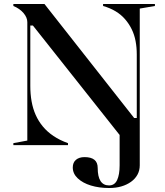

<svg xmlns="http://www.w3.org/2000/svg" viewBox="-20 -728 828 963"><path d="M681 101Q681 127 669.5 148Q658 169 637 184Q616 199 588.5 207Q561 215 527 215Q477 215 436 202.5Q395 190 370 166.5Q345 143 345 112Q345 87 361 73.5Q377 60 404 60Q437 60 453.5 73.5Q470 87 470 114Q470 202 527 202Q555 202 567.5 175Q580 148 580 101V-51L145 -600H132V-298Q132 -256 138.5 -219.5Q145 -183 159 -151.5Q173 -120 195 -93.5Q217 -67 248 -46Q279 -25 321 -10V0H47V-10L117 -23V-617Q117 -640 98 -662.5Q79 -685 47 -698V-708H203L653 -136H666V-455Q666 -490 660 -522Q654 -554 640.5 -581.5Q627 -609 607 -632Q587 -655 559.5 -671.5Q532 -688 497 -698V-708H757V-698L681 -685Z"/></svg>

Font: Kalnia
Style: Regular
Weight: 400
Designer: Frida Medrano
Foundry: Frida Medrano
Version: Version 1.105